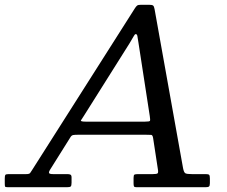

<svg xmlns="http://www.w3.org/2000/svg" viewBox="-70 -785 950 805"><path d="M-50 -17V-36Q-50 -47 -48 -51Q-46 -55 -35 -55H39Q53 -55 56.2 -59.5Q59.5 -64 64.5 -72L496 -751Q500.5 -758 504.8 -761.5Q509 -765 521.5 -765H554Q567.5 -765 571.8 -761.8Q576 -758.5 578 -747L697.5 -80Q701 -62 707.2 -58.5Q713.5 -55 735 -55H793Q804 -55 807 -51.8Q810 -48.5 810 -37V-17Q810 -6 806.2 -3Q802.5 0 791 0H503Q493.5 0 491.8 -3.5Q490 -7 490 -16.5V-39Q490 -51 493.8 -53Q497.5 -55 509.5 -55H570Q586.5 -55 590.5 -58Q594.5 -61 592 -75L572 -206Q570 -219 563.8 -219.5Q557.5 -220 543 -220H256Q243.5 -220 236.8 -218.8Q230 -217.5 225.5 -210L139 -72Q134 -64 135.8 -59.5Q137.5 -55 153 -55H213Q221.5 -55 225.8 -52.5Q230 -50 230 -41V-19Q230 -6.5 226.5 -3.2Q223 0 210 0H-36Q-47.5 0 -48.8 -3Q-50 -6 -50 -17ZM473.5 -604 281.5 -299Q274 -287 269.8 -281Q265.5 -275 289 -275H538Q557 -275 558.8 -278.5Q560.5 -282 558 -298L510.5 -606Q507.5 -625.5 506 -633.8Q504.5 -642 499 -642Q495 -642 489 -630.5Q483 -619 473.5 -604Z"/></svg>

Font: Besley
Style: Italic
Weight: 400
Italic angle: -13°
Designer: Owen Earl
Foundry: indestructible type*
Version: Version 4.000; ttfautohint (v1.8.4.7-5d5b)